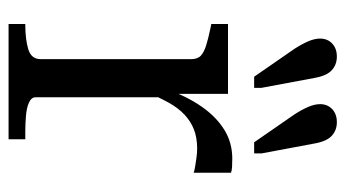

<svg xmlns="http://www.w3.org/2000/svg" viewBox="-199 -607 806 448"><g transform="rotate(90 204.0 -383.0)"><path d="M315 -713 338 -590V-573H312L247 -667Q236 -684 229.5 -699Q223 -714 223 -727Q223 -744 234.5 -755Q246 -766 265 -766Q284 -766 297 -754Q310 -742 315 -713ZM162 -713 185 -590V-573H159L94 -667Q83 -684 76.5 -699Q70 -714 70 -727Q70 -744 81.5 -755Q93 -766 112 -766Q131 -766 144 -754Q157 -742 162 -713ZM383 -519V-432Q377 -434 367.5 -435.5Q358 -437 347.5 -438.5Q337 -440 327 -440Q301 -440 282 -432.5Q263 -425 247.5 -410.5Q232 -396 219.5 -373.5Q207 -351 194 -320L189 -372Q206 -418 229.5 -451.5Q253 -485 283 -503.5Q313 -522 350 -522Q361 -522 369.5 -521.5Q378 -521 383 -519ZM36 0V-39H37Q72 -39 95 -46Q118 -53 118 -75V-426Q118 -441 110 -448.5Q102 -456 86 -461Q70 -466 46 -471L36 -473V-512H199V-369L207 -378V-63Q207 -53 219.5 -47.5Q232 -42 251 -40.5Q270 -39 287 -39H305V0Z"/></g></svg>

Font: Roboto Serif 72pt
Style: Regular
Weight: 400
Designer: Greg Gazdowicz
Foundry: Commercial Type
Version: Version 1.008